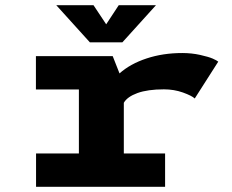

<svg xmlns="http://www.w3.org/2000/svg" viewBox="-20 -715 890 735"><path d="M577 -695 448.5 -553H324L195.5 -695H338L386.5 -622L434.5 -695ZM454 -127.5H612V0H118V-127.5H282V-372.5H117.5V-500H411.5L437.5 -434Q478.5 -470.5 541 -491.2Q603.5 -512 678 -512Q713.5 -512 746 -504.8Q778.5 -497.5 794 -490.8Q809.5 -484 815.5 -479L725.5 -338Q714.5 -348.5 680.5 -360.8Q646.5 -373 607.5 -373Q545.5 -373 506.2 -358.8Q467 -344.5 454 -321.5Z"/></svg>

Font: League Mono Wide
Style: Bold
Weight: 700
Width: 8
Designer: Tyler Finck
Foundry: The League of Moveable Type / Tyler Finck
Version: Version 2.210